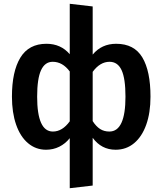

<svg xmlns="http://www.w3.org/2000/svg" viewBox="-20 -775 858 1013"><path d="M774 -265Q774 -180 751.5 -117Q729 -54 687.5 -19.5Q646 15 590 15Q515 15 469 -48V204L348 218V-46Q325 -17 293 -1Q261 15 223 15Q169 15 128 -19.5Q87 -54 65 -117.5Q43 -181 43 -265Q43 -398 87.5 -471Q132 -544 225 -544Q301 -544 348 -489V-755L469 -741V-487Q516 -544 593 -544Q688 -544 731 -472Q774 -400 774 -265ZM348 -135V-398Q310 -449 258 -449Q217 -449 196.5 -404.5Q176 -360 176 -265Q176 -81 259 -81Q309 -81 348 -135ZM642 -265Q642 -361 621.5 -405Q601 -449 558 -449Q508 -449 469 -396V-136Q487 -108 508 -94.5Q529 -81 557 -81Q642 -81 642 -265Z"/></svg>

Font: Fira Sans Medium
Style: Regular
Weight: 500
Designer: bBox Type GmbH & Carrois Corporate GbR & Edenspiekermann AG
Foundry: bBox Type GmbH & Carrois Corporate GbR & Edenspiekermann AG
Version: Version 4.301